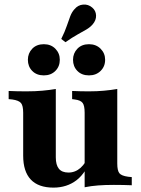

<svg xmlns="http://www.w3.org/2000/svg" viewBox="-20 -824 625 854"><path d="M271 -636.3 252.4 -650.8Q268.5 -683.1 277 -708.5Q285.5 -733.9 292.7 -752.4Q300 -771 311.3 -783.1Q326.6 -801.6 349.6 -803.6Q372.6 -805.6 390.3 -790.3Q406.5 -776.6 407.3 -755.2Q408.1 -733.9 391.9 -715.3Q380.6 -702.4 364.1 -692.7Q347.6 -683.1 325 -670.6Q302.4 -658.1 271 -636.3ZM228.2 -419.4V-209.7H83.1V-322.6Q83.1 -354 73.4 -365.7Q63.7 -377.4 34.7 -381.5L18.5 -383.1V-419.4Q39.5 -418.5 56.9 -418.1Q74.2 -417.7 97.6 -417.7Q137.1 -417.7 168.5 -420.6Q200 -423.4 228.2 -428.2ZM228.2 -209.7V-124.2Q228.2 -90.3 241.9 -73.4Q255.6 -56.5 284.7 -56.5Q314.5 -56.5 338.3 -77.4Q362.1 -98.4 381.5 -145.2L391.9 -133.9Q363.7 -55.6 320.6 -22.6Q277.4 10.5 217.7 10.5Q150.8 10.5 116.9 -25.4Q83.1 -61.3 83.1 -131.5V-209.7ZM356.5 0V-209.7H501.6V-96.8Q501.6 -65.3 510.9 -53.6Q520.2 -41.9 550 -37.9L566.1 -36.3V0Q545.2 -0.8 527.8 -1.2Q510.5 -1.6 486.3 -1.6Q447.6 -1.6 416.1 0.8Q384.7 3.2 356.5 8.9ZM501.6 -419.4V-209.7H356.5V-322.6Q356.5 -354 347.6 -366.1Q338.7 -378.2 312.9 -381.5L300.8 -383.1V-419.4Q321 -418.5 337.9 -418.1Q354.8 -417.7 375.8 -417.7Q412.1 -417.7 442.7 -420.6Q473.4 -423.4 501.6 -428.2ZM375.8 -488.7Q343.5 -488.7 324.2 -508.5Q304.8 -528.2 304.8 -558.1Q304.8 -587.1 324.2 -607.3Q343.5 -627.4 375.8 -627.4Q407.3 -627.4 427.4 -607.3Q447.6 -587.1 447.6 -558.1Q447.6 -528.2 427.4 -508.5Q407.3 -488.7 375.8 -488.7ZM175 -488.7Q142.7 -488.7 123.4 -508.5Q104 -528.2 104 -558.1Q104 -587.1 123.4 -607.3Q142.7 -627.4 175 -627.4Q206.5 -627.4 226.2 -607.3Q246 -587.1 246 -558.1Q246 -528.2 226.2 -508.5Q206.5 -488.7 175 -488.7Z"/></svg>

Font: Playfair 9pt Black
Style: Regular
Weight: 900
Designer: Claus Eggers Sørensen
Foundry: Claus Eggers Sørensen
Version: Version 2.203